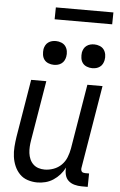

<svg xmlns="http://www.w3.org/2000/svg" viewBox="-61 -948 621 997"><g transform="rotate(5 250.0 -449.0)"><path d="M172 8Q146 8 121.5 0Q97 -8 80 -25.5Q63 -43 53 -66Q43 -89 39.5 -114.5Q36 -140 38 -166.5Q40 -193 44 -219L94 -520H173L121 -208Q118 -191 117 -174Q116 -157 118 -140.5Q120 -124 126.5 -109Q133 -94 144.5 -83Q156 -72 171.5 -67Q187 -62 204 -62Q227 -62 250.5 -70.5Q274 -79 291.5 -96.5Q309 -114 318 -137Q327 -160 331 -183L387 -520H466L394 -87Q393 -82 394 -77Q395 -72 397.5 -68.5Q400 -65 405 -63.5Q410 -62 415 -62H436L435 8H403Q384 8 365.5 3Q347 -2 334 -14Q321 -26 316.5 -44.5Q312 -63 314 -82Q304 -62 289 -45Q274 -28 255 -15.5Q236 -3 214.5 2.5Q193 8 172 8ZM404 -608Q390 -608 376 -613.5Q362 -619 354 -630Q346 -641 344 -655.5Q342 -670 344 -685Q346 -695 351 -704.5Q356 -714 365 -720.5Q374 -727 384 -729.5Q394 -732 405 -732Q419 -732 433 -726.5Q447 -721 455 -710Q463 -699 465.5 -684.5Q468 -670 465 -655Q463 -645 458 -635.5Q453 -626 444 -619.5Q435 -613 425 -610.5Q415 -608 404 -608ZM204 -608Q190 -608 176 -613.5Q162 -619 154 -630Q146 -641 144 -655.5Q142 -670 144 -685Q146 -695 151 -704.5Q156 -714 165 -720.5Q174 -727 184 -729.5Q194 -732 205 -732Q219 -732 233 -726.5Q247 -721 255 -710Q263 -699 265.5 -684.5Q268 -670 265 -655Q263 -645 258 -635.5Q253 -626 244 -619.5Q235 -613 225 -610.5Q215 -608 204 -608ZM188 -844 189 -906H489L488 -844Z"/></g></svg>

Font: Iosevka Fixed
Style: Italic
Weight: 400
Italic angle: -9°
Monospace: yes
Designer: Belleve Invis
Foundry: Belleve Invis
Version: Version 33.2.4